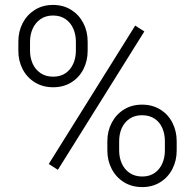

<svg xmlns="http://www.w3.org/2000/svg" viewBox="-20 -741 779 771"><path d="M192.9 -721.2Q234.4 -721.2 265.9 -701.4Q297.4 -681.6 314.7 -648.2Q332 -614.7 332 -574.2V-536.6Q332 -496.6 314.9 -463.1Q297.9 -429.7 266.4 -410.2Q234.9 -390.6 193.8 -390.6Q151.9 -390.6 120.1 -410.2Q88.4 -429.7 71 -463.1Q53.7 -496.6 53.7 -536.6V-574.2Q53.7 -614.7 71 -648.2Q88.4 -681.6 119.9 -701.4Q151.4 -721.2 192.9 -721.2ZM193.8 -433.1Q223.1 -433.1 243.7 -447.5Q264.2 -461.9 274.4 -485.6Q284.7 -509.3 284.7 -536.6V-574.2Q284.7 -602.1 274.4 -625.7Q264.2 -649.4 243.4 -664.1Q222.7 -678.7 192.9 -678.7Q163.6 -678.7 142.6 -664.1Q121.6 -649.4 111.1 -625.5Q100.6 -601.6 100.6 -574.2V-536.6Q100.6 -509.3 111.1 -485.6Q121.6 -461.9 142.6 -447.5Q163.6 -433.1 193.8 -433.1ZM175.8 -82.5 522.9 -638.2 559.6 -614.7 212.4 -59.1ZM550.3 -320.8Q591.8 -320.8 623.5 -301.3Q655.3 -281.7 672.4 -248Q689.5 -214.4 689.5 -174.3V-136.2Q689.5 -96.2 672.4 -62.7Q655.3 -29.3 623.8 -9.5Q592.3 10.3 551.3 10.3Q509.3 10.3 477.5 -9.5Q445.8 -29.3 428.5 -62.7Q411.1 -96.2 411.1 -136.2V-174.3Q411.1 -214.4 428.5 -247.8Q445.8 -281.2 477.3 -301Q508.8 -320.8 550.3 -320.8ZM551.3 -32.2Q580.6 -32.2 601.1 -46.6Q621.6 -61 631.8 -84.7Q642.1 -108.4 642.1 -136.2V-174.3Q642.1 -203.1 631.8 -226.8Q621.6 -250.5 600.8 -264.4Q580.1 -278.3 550.3 -278.3Q521 -278.3 500.2 -264.2Q479.5 -250 469 -226.6Q458.5 -203.1 458.5 -174.3V-136.2Q458.5 -108.9 468.8 -85.2Q479 -61.5 500 -46.9Q521 -32.2 551.3 -32.2Z"/></svg>

Font: Heebo Light
Style: Regular
Weight: 300
Designer: Oded Ezer
Foundry: Meir Sadan
Version: Version 2.001; ttfautohint (v1.5.14-ce02) -l 8 -r 50 -G 200 